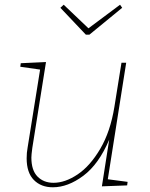

<svg xmlns="http://www.w3.org/2000/svg" viewBox="-20 -788 634 814"><path d="M437 -28 521 -17 519 -2 412 2 443 -196Q399 -92 333.5 -43Q268 6 204 6Q154 6 123.5 -25Q93 -56 93 -117Q93 -141 97 -162L150 -493L66 -505L68 -520L175 -525L117 -161Q113 -131 113 -120Q113 -66 139 -39.5Q165 -13 207 -13Q256 -13 309 -48.5Q362 -84 405 -157Q448 -230 465 -335L495 -522H515ZM355 -668 489 -768 498 -755 359 -641H344L236 -755L250 -768Z"/></svg>

Font: Bitter Pro Thin
Style: Italic
Weight: 250
Italic angle: -9°
Designer: Sol Matas, and Bitter project Authors
Foundry: Sol Matas
Version: Version 1.010